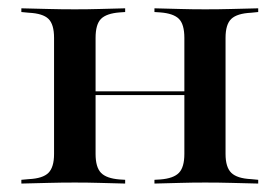

<svg xmlns="http://www.w3.org/2000/svg" viewBox="-20 -435 663 455"><path d="M466.1 -2.4Q434.7 -2.4 407.7 -1.6Q380.6 -0.8 346 0V-8.9L359.7 -9.7Q391.1 -12.1 404 -25.4Q416.9 -38.7 416.9 -70.2V-207.3H514.5V-70.2Q514.5 -38.7 528.2 -25.4Q541.9 -12.1 575 -10.5L591.9 -8.9V0Q557.3 -0.8 528.2 -1.6Q499.2 -2.4 466.1 -2.4ZM157.3 -2.4Q124.2 -2.4 95.2 -1.6Q66.1 -0.8 30.6 0V-8.9L48.4 -10.5Q81.5 -12.1 94.8 -25.4Q108.1 -38.7 108.1 -70.2V-345.2Q108.1 -377.4 94.8 -390.3Q81.5 -403.2 48.4 -404.8L30.6 -406.5V-415.3Q66.1 -414.5 95.2 -413.7Q124.2 -412.9 157.3 -412.9Q188.7 -412.9 215.7 -413.7Q242.7 -414.5 276.6 -415.3V-406.5L263.7 -405.6Q232.3 -403.2 219.4 -390.3Q206.5 -377.4 206.5 -345.2V-70.2Q206.5 -38.7 219.4 -25.4Q232.3 -12.1 263.7 -9.7L276.6 -8.9V0Q242.7 -0.8 215.7 -1.6Q188.7 -2.4 157.3 -2.4ZM416.9 -207.3V-345.2Q416.9 -377.4 404 -390.3Q391.1 -403.2 359.7 -405.6L346 -406.5V-415.3Q380.6 -414.5 407.7 -413.7Q434.7 -412.9 466.1 -412.9Q499.2 -412.9 528.2 -413.7Q557.3 -414.5 591.9 -415.3V-406.5L575 -404.8Q541.9 -403.2 528.2 -390.3Q514.5 -377.4 514.5 -345.2V-207.3ZM172.6 -209.7V-218.5H451.6V-209.7Z"/></svg>

Font: Playfair 144pt SemiExpanded SemiBold
Style: Regular
Weight: 600
Width: 6
Designer: Claus Eggers Sørensen
Foundry: Claus Eggers Sørensen
Version: Version 2.203